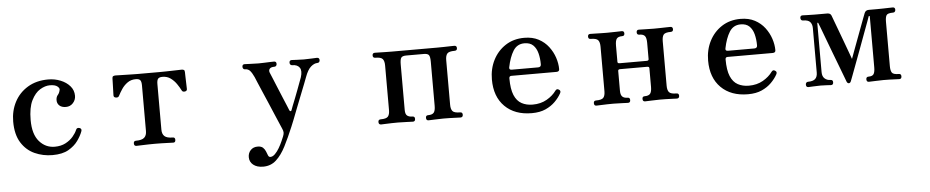

<svg xmlns="http://www.w3.org/2000/svg" viewBox="-40 -748 5943 1227"><g transform="rotate(-5 2931.5 -134.5)"><path d="M273 12Q212 12 159 -12Q106 -36 73.5 -88Q41 -140 41 -223Q41 -292 70.5 -348.5Q100 -405 155.5 -438.5Q211 -472 287 -472Q329 -472 366 -457Q403 -442 426 -415.5Q449 -389 449 -353Q449 -327 431 -307Q413 -287 385 -287Q358 -287 343 -301Q328 -315 329 -338Q330 -357 340 -368Q350 -379 354 -398Q358 -409 343 -421.5Q328 -434 294 -434Q264 -434 231.5 -414.5Q199 -395 176 -349Q153 -303 153 -223Q153 -132 193 -86Q233 -40 292 -40Q332 -40 361.5 -55.5Q391 -71 410 -93.5Q429 -116 437 -136Q443 -151 461 -145Q476 -139 469 -122Q459 -95 437 -64Q415 -33 376 -10.5Q337 12 273 12Z M812 0Q797 0 797 -17Q797 -33 812 -33Q850 -33 865.5 -47Q881 -61 881 -89V-382Q881 -406 873.5 -415.5Q866 -425 844 -425Q814 -425 791.5 -409Q769 -393 754 -370.5Q739 -348 729 -328Q724 -317 709 -319Q694 -321 694 -334Q694 -337 694.5 -351.5Q695 -366 695.5 -384Q696 -402 696.5 -418Q697 -434 697 -441Q697 -453 702.5 -456.5Q708 -460 719 -460Q721 -460 738 -459.5Q755 -459 779 -458.5Q803 -458 825 -457.5Q847 -457 859 -457H1002Q1018 -457 1040.5 -457.5Q1063 -458 1085 -458.5Q1107 -459 1123 -459.5Q1139 -460 1141 -460Q1152 -460 1157 -456.5Q1162 -453 1162 -441Q1162 -434 1162.5 -418Q1163 -402 1163.5 -384Q1164 -366 1164.5 -351.5Q1165 -337 1165 -334Q1165 -321 1150.5 -319Q1136 -317 1131 -328Q1121 -348 1105.5 -370.5Q1090 -393 1068 -409Q1046 -425 1016 -425Q995 -425 987.5 -415.5Q980 -406 980 -382V-89Q980 -61 995.5 -47Q1011 -33 1049 -33Q1063 -33 1063 -17Q1063 0 1049 0Q1042 0 1020 -1Q998 -2 973 -2.5Q948 -3 931 -3Q914 -3 889 -2.5Q864 -2 842 -1Q820 0 812 0Z M1608 203Q1568 203 1544.5 184Q1521 165 1521 135Q1521 108 1538 90Q1555 72 1583 72Q1606 72 1617.5 83Q1629 94 1634.5 108.5Q1640 123 1644.5 134Q1649 145 1659 145Q1674 145 1689 130Q1704 115 1716.5 93.5Q1729 72 1738 51.5Q1747 31 1751 21Q1757 6 1756.5 -4.5Q1756 -15 1749 -30Q1746 -37 1735 -62.5Q1724 -88 1708.5 -124.5Q1693 -161 1676 -201Q1659 -241 1643 -277.5Q1627 -314 1616.5 -339.5Q1606 -365 1603 -372Q1590 -400 1578 -413.5Q1566 -427 1546 -427Q1539 -427 1535 -432Q1531 -437 1531 -444Q1531 -460 1546 -460Q1557 -460 1584 -458.5Q1611 -457 1636 -457Q1653 -457 1673.5 -458Q1694 -459 1711 -459.5Q1728 -460 1735 -460Q1750 -460 1750 -444Q1750 -437 1746 -432Q1742 -427 1735 -427Q1712 -427 1704 -417Q1696 -407 1701 -393Q1704 -386 1715 -359.5Q1726 -333 1740.5 -297.5Q1755 -262 1769.5 -227.5Q1784 -193 1794 -169Q1804 -145 1805 -142Q1808 -135 1812.5 -135Q1817 -135 1819 -140Q1821 -147 1829 -167Q1837 -187 1847.5 -213.5Q1858 -240 1868 -267Q1878 -294 1886 -315.5Q1894 -337 1897 -345Q1910 -386 1896 -406.5Q1882 -427 1848 -427Q1841 -427 1837 -432Q1833 -437 1833 -444Q1833 -460 1848 -460Q1859 -460 1879.5 -458.5Q1900 -457 1926 -457Q1952 -457 1976 -458.5Q2000 -460 2010 -460Q2026 -460 2026 -444Q2026 -437 2022 -432Q2018 -427 2010 -427Q1990 -427 1968.5 -408.5Q1947 -390 1930 -343Q1927 -335 1915.5 -305Q1904 -275 1887.5 -234Q1871 -193 1855 -151.5Q1839 -110 1826.5 -78Q1814 -46 1809 -35Q1781 32 1753.5 86Q1726 140 1691.5 171.5Q1657 203 1608 203Z M2382 0Q2366 0 2366 -17Q2366 -33 2382 -33Q2418 -33 2429 -46Q2440 -59 2440 -87V-373Q2440 -402 2429 -415Q2418 -428 2382 -428Q2366 -428 2366 -444Q2366 -460 2382 -460Q2389 -460 2408 -459.5Q2427 -459 2450 -458.5Q2473 -458 2490 -458H2782Q2799 -458 2822 -458.5Q2845 -459 2864.5 -459.5Q2884 -460 2891 -460Q2907 -460 2907 -444Q2907 -428 2891 -428Q2854 -428 2843 -415Q2832 -402 2832 -373V-87Q2832 -59 2843 -46Q2854 -33 2891 -33Q2907 -33 2907 -17Q2907 0 2891 0Q2884 0 2864.5 -1Q2845 -2 2822 -2.5Q2799 -3 2782 -3Q2757 -3 2727 -1.5Q2697 0 2686 0Q2671 0 2671 -17Q2671 -33 2686 -33Q2713 -33 2723 -45.5Q2733 -58 2733 -89V-371Q2733 -403 2725.5 -414Q2718 -425 2693 -425H2580Q2555 -425 2547.5 -414Q2540 -403 2540 -371V-79Q2540 -52 2552 -42.5Q2564 -33 2586 -33Q2601 -33 2601 -17Q2601 0 2586 0Q2576 0 2546 -1.5Q2516 -3 2490 -3Q2473 -3 2450 -2.5Q2427 -2 2408 -1Q2389 0 2382 0Z M3348 12Q3239 12 3175.5 -51Q3112 -114 3112 -224Q3112 -293 3140.5 -349Q3169 -405 3220.5 -438.5Q3272 -472 3341 -472Q3394 -472 3432.5 -451.5Q3471 -431 3496 -398Q3521 -365 3533.5 -327Q3546 -289 3546 -253Q3546 -237 3527 -237H3238Q3224 -237 3224 -222Q3224 -153 3240.5 -114Q3257 -75 3287.5 -58.5Q3318 -42 3358 -42Q3410 -42 3449 -64.5Q3488 -87 3510 -118Q3520 -132 3534 -122Q3547 -114 3538 -98Q3523 -71 3498 -46Q3473 -21 3436.5 -4.5Q3400 12 3348 12ZM3244 -276H3413Q3432 -276 3432 -294Q3432 -333 3423.5 -365.5Q3415 -398 3395 -417.5Q3375 -437 3339 -437Q3292 -437 3267 -397Q3242 -357 3229 -292Q3226 -276 3244 -276Z M3763 0Q3748 0 3748 -17Q3748 -33 3763 -33Q3800 -33 3811 -46Q3822 -59 3822 -87V-373Q3822 -402 3811 -415Q3800 -428 3763 -428Q3748 -428 3748 -444Q3748 -460 3763 -460Q3771 -460 3790.5 -459.5Q3810 -459 3832.5 -458.5Q3855 -458 3872 -458Q3898 -458 3927 -459Q3956 -460 3966 -460Q3981 -460 3981 -444Q3981 -428 3966 -428Q3940 -428 3930.5 -415.5Q3921 -403 3921 -371V-267Q3921 -257 3934 -257H4108Q4121 -257 4121 -267V-371Q4121 -403 4111 -415.5Q4101 -428 4075 -428Q4060 -428 4060 -444Q4060 -460 4075 -460Q4086 -460 4116 -459Q4146 -458 4171 -458Q4188 -458 4210 -458.5Q4232 -459 4251 -459.5Q4270 -460 4277 -460Q4293 -460 4293 -444Q4293 -428 4277 -428Q4241 -428 4231 -415Q4221 -402 4221 -373V-87Q4221 -59 4232 -46Q4243 -33 4279 -33Q4295 -33 4295 -17Q4295 0 4279 0Q4273 0 4253.5 -1Q4234 -2 4211 -2.5Q4188 -3 4171 -3Q4146 -3 4116 -1.5Q4086 0 4075 0Q4060 0 4060 -17Q4060 -33 4075 -33Q4101 -33 4111 -45.5Q4121 -58 4121 -89V-209Q4121 -219 4108 -219H3934Q3921 -219 3921 -209V-81Q3921 -55 3932 -44Q3943 -33 3966 -33Q3981 -33 3981 -17Q3981 0 3966 0Q3956 0 3927 -1.5Q3898 -3 3872 -3Q3855 -3 3832.5 -2.5Q3810 -2 3790.5 -1Q3771 0 3763 0Z M4735 12Q4626 12 4562.5 -51Q4499 -114 4499 -224Q4499 -293 4527.5 -349Q4556 -405 4607.5 -438.5Q4659 -472 4728 -472Q4781 -472 4819.5 -451.5Q4858 -431 4883 -398Q4908 -365 4920.5 -327Q4933 -289 4933 -253Q4933 -237 4914 -237H4625Q4611 -237 4611 -222Q4611 -153 4627.5 -114Q4644 -75 4674.5 -58.5Q4705 -42 4745 -42Q4797 -42 4836 -64.5Q4875 -87 4897 -118Q4907 -132 4921 -122Q4934 -114 4925 -98Q4910 -71 4885 -46Q4860 -21 4823.5 -4.5Q4787 12 4735 12ZM4631 -276H4800Q4819 -276 4819 -294Q4819 -333 4810.5 -365.5Q4802 -398 4782 -417.5Q4762 -437 4726 -437Q4679 -437 4654 -397Q4629 -357 4616 -292Q4613 -276 4631 -276Z M5123 0Q5108 0 5108 -17Q5108 -24 5112 -29Q5116 -34 5123 -34Q5156 -34 5170 -47.5Q5184 -61 5184 -88V-373Q5184 -397 5171.5 -412Q5159 -427 5125 -427Q5118 -427 5114 -432Q5110 -437 5110 -444Q5110 -460 5125 -460Q5136 -460 5156.5 -459Q5177 -458 5202 -458H5284Q5304 -458 5310 -442Q5312 -437 5321.5 -411Q5331 -385 5345 -348Q5359 -311 5373 -272.5Q5387 -234 5399 -202Q5411 -170 5416 -155Q5422 -171 5433.5 -202.5Q5445 -234 5459.5 -272.5Q5474 -311 5487.5 -347.5Q5501 -384 5510.5 -409Q5520 -434 5522 -439Q5529 -458 5550 -458H5604Q5621 -458 5641.5 -458.5Q5662 -459 5679.5 -459.5Q5697 -460 5704 -460Q5719 -460 5719 -444Q5719 -437 5715 -432Q5711 -427 5704 -427Q5668 -427 5660.5 -414Q5653 -401 5653 -373V-87Q5653 -60 5661.5 -46.5Q5670 -33 5706 -33Q5721 -33 5721 -17Q5721 0 5706 0Q5699 0 5681 -1Q5663 -2 5642 -2.5Q5621 -3 5604 -3Q5579 -3 5550.5 -1.5Q5522 0 5511 0Q5496 0 5496 -17Q5496 -33 5511 -33Q5537 -33 5545 -46.5Q5553 -60 5553 -89V-415Q5553 -419 5550 -419Q5547 -419 5546 -417Q5546 -415 5535 -386Q5524 -357 5507.5 -312Q5491 -267 5472.5 -217Q5454 -167 5437 -122Q5420 -77 5409 -47Q5398 -17 5396 -13Q5391 -2 5383 -2Q5374 -2 5369 -13Q5368 -15 5357.5 -43.5Q5347 -72 5330 -116Q5313 -160 5294.5 -209Q5276 -258 5259.5 -302Q5243 -346 5232.5 -374Q5222 -402 5221 -403Q5220 -405 5217.5 -404.5Q5215 -404 5215 -401V-88Q5215 -60 5230.5 -46.5Q5246 -33 5268 -33Q5283 -33 5283 -17Q5283 0 5268 0Q5258 0 5243 -1.5Q5228 -3 5202 -3Q5177 -3 5155.5 -1.5Q5134 0 5123 0Z"/></g></svg>

Font: Zen Old Mincho
Style: Bold
Weight: 700
Designer: Yoshimichi Ohira
Foundry: Positype
Version: Version 1.500